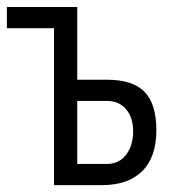

<svg xmlns="http://www.w3.org/2000/svg" viewBox="-20 -537 522 557"><path d="M0 -516.6H204.1V-305.7H291Q365.2 -305.7 399.4 -270.5Q433.6 -235.4 433.6 -159.2Q433.6 -81.1 392.6 -40.5Q351.6 0 276.4 0H136.7V-455.1H0ZM291 -244.1H204.1V-61.5H291Q325.2 -61.5 345.7 -87.9Q366.2 -114.3 366.2 -156.2Q366.2 -196.3 345.7 -220.2Q325.2 -244.1 291 -244.1Z"/></svg>

Font: Dinish Condensed
Style: Regular
Weight: 400
Width: 3
Designer: Bert Driehuis
Foundry: Playbeing
Version: Version 3.006; git-39231f3c-release